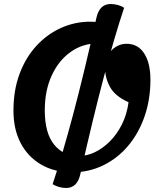

<svg xmlns="http://www.w3.org/2000/svg" viewBox="-20 -833 793 956"><path d="M339 25Q251 25 185 -13.5Q119 -52 83 -120.5Q47 -189 47 -282Q47 -384 77.5 -465.5Q108 -547 161.5 -605Q215 -663 284 -694Q353 -725 429 -725Q485 -725 510 -708Q535 -691 535 -654Q535 -642 533.5 -632Q532 -622 526 -609Q515 -612 497.5 -614.5Q480 -617 467 -617Q392 -617 332 -574.5Q272 -532 237.5 -457Q203 -382 203 -284Q203 -170 249.5 -113Q296 -56 372 -56Q412 -56 452 -75Q492 -94 527 -129Q562 -164 587 -213.5Q612 -263 620 -324Q553 -354 528 -399.5Q503 -445 503 -495Q503 -529 517 -556Q531 -583 555.5 -599Q580 -615 610 -615Q667 -615 698 -567Q729 -519 729 -436Q729 -338 700 -254Q671 -170 618.5 -107.5Q566 -45 494.5 -10Q423 25 339 25ZM309 103Q291 103 272.5 97.5Q254 92 242 84Q290 -60 344.5 -264.5Q399 -469 460 -744Q475 -813 531 -813Q549 -813 567.5 -808Q586 -803 598 -794Q550 -651 496 -446Q442 -241 380 34Q365 103 309 103Z"/></svg>

Font: Lemonada Medium
Style: Regular
Weight: 500
Designer: Mohamed Gaber (Arabic), Eduardo Tunni (Latin)
Foundry: Kief Type Foundry
Version: Version 4.004; ttfautohint (v1.8.2)